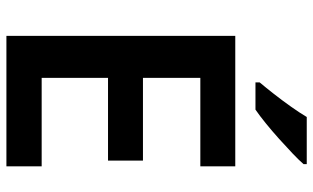

<svg xmlns="http://www.w3.org/2000/svg" viewBox="-209 -768 977 599"><g transform="rotate(90 279.5 -468.5)"><path d="M499 0H92V-714H499V-605H223V-426H481V-317H223V-110H499ZM492 -927Q480 -913 459 -893Q438 -873 413.5 -851Q389 -829 365 -809.5Q341 -790 322 -777H237V-790Q253 -809 273 -834.5Q293 -860 312.5 -887.5Q332 -915 345 -937H492Z"/></g></svg>

Font: Noto Sans NKo Unjoined SemiBold
Style: Regular
Weight: 600
Designer: Monotype Design Team
Foundry: Monotype Imaging Inc.
Version: Version 2.004